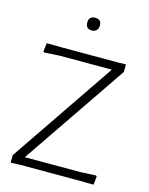

<svg xmlns="http://www.w3.org/2000/svg" viewBox="-123 -908 765 988"><g transform="rotate(15 259.0 -414.5)"><path d="M260 -831Q293 -831 293 -798Q293 -782 284 -772.5Q275 -763 259 -763Q226 -763 226 -797Q226 -831 260 -831ZM474 -640V-600L95 -44H391L474 -48L478 -43L473 1L377 0H79L32 2V-38L411 -595H129L51 -590L47 -596L52 -640L141 -639H430Z"/></g></svg>

Font: Alegreya Sans SC Light
Style: Regular
Weight: 300
Designer: Juan Pablo del Peral
Foundry: Huerta Tipografica
Version: Version 2.007